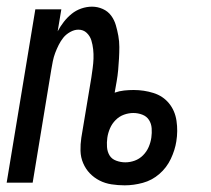

<svg xmlns="http://www.w3.org/2000/svg" viewBox="-20 -548 634 576"><path d="M354 8Q334 8 314.5 5Q295 2 278.5 -6.5Q262 -15 249.5 -28Q237 -41 229.5 -58.5Q222 -76 221.5 -95.5Q221 -115 224 -135L254 -315Q256 -329 258 -343.5Q260 -358 260.5 -372Q261 -386 259.5 -400Q258 -414 254 -427Q250 -440 240 -449.5Q230 -459 215 -459Q203 -459 190.5 -452Q178 -445 170 -435Q162 -425 156 -413Q150 -401 145.5 -389Q141 -377 138.5 -364.5Q136 -352 134 -340L78 0H0L86 -520H164L153 -454Q161 -469 171.5 -482.5Q182 -496 195 -506.5Q208 -517 224 -522.5Q240 -528 256 -528Q273 -528 288.5 -521Q304 -514 313.5 -501Q323 -488 327.5 -472.5Q332 -457 335 -440.5Q338 -424 338 -407Q338 -390 337 -372.5Q336 -355 334.5 -338Q333 -321 330 -304L324 -270Q338 -275 352.5 -276.5Q367 -278 381 -278Q412 -278 440.5 -269Q469 -260 487 -238Q505 -216 509.5 -185.5Q514 -155 509 -124Q505 -98 492.5 -71.5Q480 -45 458 -26Q436 -7 408.5 0.5Q381 8 354 8ZM356 -61Q370 -61 384 -66Q398 -71 409 -82Q420 -93 426 -107Q432 -121 434 -135Q436 -149 435 -163Q434 -177 427 -188Q420 -199 407 -204Q394 -209 380 -209Q366 -209 352 -204Q338 -199 327 -188Q316 -177 310 -163Q304 -149 302 -135Q300 -121 301 -107Q302 -93 308.5 -82Q315 -71 328.5 -66Q342 -61 356 -61Z"/></svg>

Font: Iosevka QP
Style: Italic
Weight: 400
Italic angle: -9°
Designer: Belleve Invis
Foundry: Belleve Invis
Version: Version 20.0.0; ttfautohint (v1.8.4)